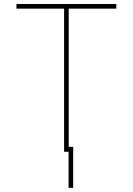

<svg xmlns="http://www.w3.org/2000/svg" viewBox="-20 -747 654 945"><path d="M61.1 -704.5V-727.3H552.6V-704.5H318.2V-24.1H340.2V177.6H317.5V0H295.5V-704.5Z"/></svg>

Font: Inter P Thin
Style: Regular
Weight: 100
Designer: Rasmus Andersson
Foundry: rsms
Version: Version 3.018;git-588b23468